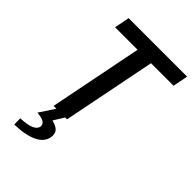

<svg xmlns="http://www.w3.org/2000/svg" viewBox="-258 -756 1091 1091"><g transform="rotate(45 288.0 -210.5)"><path d="M157 0 269 -563H88L106 -654H576L558 -563H377L265 0ZM74 233 73 184Q132 181 158.5 168.5Q185 156 188 134Q189 117 174.5 106.5Q160 96 119 92L182 -3H252L211 63Q247 72 261.5 88Q276 104 273 131Q267 180 214.5 205.5Q162 231 74 233Z"/></g></svg>

Font: Source Sans 3 Semibold
Style: Italic
Weight: 600
Italic angle: -11°
Designer: Paul D. Hunt
Foundry: Adobe
Version: Version 3.052;hotconv 1.1.0;makeotfexe 2.6.0